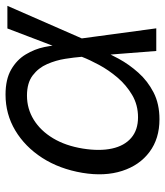

<svg xmlns="http://www.w3.org/2000/svg" viewBox="30 -623 604 704"><g transform="rotate(-90 332.0 -271.0)"><path d="M246.6 11.7Q175.8 11.7 127 -24.7Q78.1 -61 57.4 -125Q36.6 -189 50.3 -271Q64.5 -355 105.2 -418.2Q146 -481.4 205.8 -517.1Q265.6 -552.7 336.9 -552.7Q393.1 -552.7 428.7 -532.2Q464.4 -511.7 484.1 -479.2Q503.9 -446.8 511.5 -410.4Q519 -374 519.5 -342.3H551.3L543 -274.4L580.1 0H497.1L475.6 -274.4Q473.6 -300.3 468.3 -334.2Q462.9 -368.2 449 -400.1Q435.1 -432.1 407.5 -453.1Q379.9 -474.1 333.5 -474.1Q285.2 -474.1 244.9 -449.2Q204.6 -424.3 177 -378.4Q149.4 -332.5 139.2 -269Q129.4 -207.5 139.4 -162.1Q149.4 -116.7 178.5 -91.8Q207.5 -66.9 253.9 -66.9Q299.3 -66.9 335.7 -88.4Q372.1 -109.9 399.7 -142.3Q427.2 -174.8 446 -209.7Q464.8 -244.6 475.1 -271.5L579.6 -545.9H662.6L542.5 -271.5L528.8 -206.5H502Q488.8 -174.8 468.3 -137.2Q447.8 -99.6 417.5 -65.7Q387.2 -31.7 345.2 -10Q303.2 11.7 246.6 11.7Z"/></g></svg>

Font: Adwaita Sans
Style: Italic
Weight: 400
Italic angle: -9.39999°
Designer: Rasmus Andersson
Foundry: rsms
Version: Version 4.001;git-9221beed3